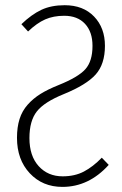

<svg xmlns="http://www.w3.org/2000/svg" viewBox="-20 -714 475 745"><path d="M231 -693.8Q302.7 -693.8 345 -649.9Q387.2 -606 387.2 -536.1Q387.2 -465.3 351.3 -425Q315.4 -384.8 228 -349.1Q151.9 -318.4 123 -281.7Q94.2 -245.1 94.2 -178.2Q94.2 -108.9 130.1 -69.3Q166 -29.8 223.1 -29.8Q270 -29.8 305.4 -48.3Q340.8 -66.9 375 -102.1L401.9 -74.2Q324.7 11.2 222.2 11.2Q145 11.2 95.5 -41.7Q45.9 -94.7 45.9 -179.2Q45.9 -220.7 55.9 -252.2Q65.9 -283.7 87.4 -307.9Q108.9 -332 137.2 -349.6Q165.5 -367.2 207 -383.8Q283.7 -414.6 311.3 -445.6Q338.9 -476.6 338.9 -536.1Q338.9 -590.3 309.8 -621.6Q280.8 -652.8 229 -652.8Q187.5 -652.8 155.3 -638.7Q123 -624.5 88.9 -591.8L63 -620.1Q102.1 -657.7 140.4 -675.8Q178.7 -693.8 231 -693.8Z"/></svg>

Font: Fira Sans Compressed ExtraLight
Style: Regular
Weight: 250
Width: 1
Designer: Carrois Corporate & Edenspiekermann AG
Foundry: Carrois Corporate GbR & Edenspiekermann AG
Version: Version 4.203;PS 004.203;hotconv 1.0.88;makeotf.lib2.5.64775